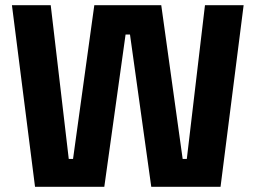

<svg xmlns="http://www.w3.org/2000/svg" viewBox="-20 -720 985 740"><path d="M115 0H382L464 -587H481L563 0H830L919 -700H770L700 -107.5H684L601.5 -700H343.5L261.5 -107.5H245L175.5 -700H26Z"/></svg>

Font: MCL Standard Bold
Style: Regular
Weight: 700
Designer: Květoslav Bartoš
Foundry: Florian Karsten
Version: Version 1.001;Glyphs 3.2.3 (3260)